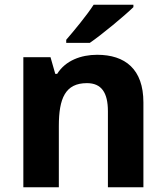

<svg xmlns="http://www.w3.org/2000/svg" viewBox="-20 -786 697 806"><path d="M540 -756V-766H373C344 -721 290 -656 258 -619V-606H357C408 -641 502 -719 540 -756ZM388 -556C320 -556 255 -532 220 -476H212L192 -546H78V0H227V-257C227 -373 254 -437 345 -437C406 -437 433 -397 433 -319V0H582V-356C582 -496 505 -556 388 -556Z"/></svg>

Font: Noto Sans Gunjala Gondi
Style: Bold
Weight: 700
Designer: Ek Type
Foundry: Ek Type
Version: Version 1.004